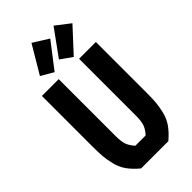

<svg xmlns="http://www.w3.org/2000/svg" viewBox="-290 -1033 1107 1107"><g transform="rotate(-45 263.0 -479.5)"><path d="M221 -116H305Q327 -140 336.5 -164.5Q346 -189 346 -237V-700H483V-287Q483 -236 480.5 -207.5Q478 -179 468.5 -138.5Q459 -98 435.5 -65Q412 -32 374 0H152Q114 -31 90.5 -64Q67 -97 57.5 -137.5Q48 -178 45.5 -207.5Q43 -237 43 -287V-700H180V-237Q180 -189 189.5 -164.5Q199 -140 221 -116ZM261 -779 377 -939 464 -872 332 -729ZM116 -789 217 -959 311 -900 192 -745Z"/></g></svg>

Font: Jockey One
Style: Regular
Weight: 400
Designer: TypeTogether
Foundry: TypeTogether
Version: Version 1.002